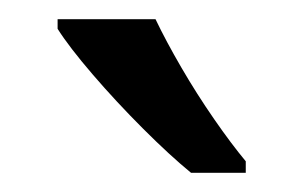

<svg xmlns="http://www.w3.org/2000/svg" viewBox="-20 -786 316 200"><path d="M142 -766Q153 -743 169 -715.5Q185 -688 203 -662Q221 -636 236 -618V-606H179Q157 -624 129 -652Q101 -680 76.5 -708.5Q52 -737 40 -756V-766Z"/></svg>

Font: Noto Sans Gujarati SemiCondensed
Style: Regular
Weight: 400
Width: 4
Designer: Jelle Bosma - Monotype Design Team, Universal Thirst
Foundry: Monotype Imaging Inc.
Version: Version 2.106; ttfautohint (v1.8.4.7-5d5b)